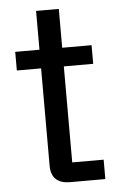

<svg xmlns="http://www.w3.org/2000/svg" viewBox="-50 -713 463 749"><g transform="rotate(-5 181.0 -338.5)"><path d="M194 0Q158 0 139 -17.5Q120 -35 120 -71V-677H209V-76H332V0ZM25 -452V-525H324V-452Z"/></g></svg>

Font: Hubot Sans
Style: Regular
Weight: 400
Designer: Deni Anggara
Foundry: GitHub, Inc., Subsidiary of Microsoft Corporation
Version: Version 2.000